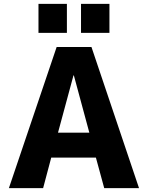

<svg xmlns="http://www.w3.org/2000/svg" viewBox="-20 -973 765 993"><path d="M399 -803V-953H546V-803ZM179 -803V-953H326V-803ZM26 0 273 -730H453L699 0H519L476 -158H245L203 0ZM280 -287H442L362 -583H360Z"/></svg>

Font: Mplus 1p ExtraBold
Style: Regular
Weight: 800
Version: Version 1.061